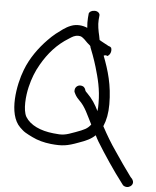

<svg xmlns="http://www.w3.org/2000/svg" viewBox="-59 -824 805 992"><g transform="rotate(5 343.5 -328.0)"><path d="M53 -437C23 -360 -6 -205 61 -140C69 -133 78 -123 90 -116C101 -109 114 -103 128 -96C156 -82 189 -73 226 -69C285 -63 311 -67 367 -88C407 -102 431 -113 453 -134C458 -124 463 -114 469 -104C508 -40 563 42 607 99L616 111C642 132 680 104 661 77V76C660 75 651 65 651 65C630 37 587 -24 564 -59C536 -99 511 -141 488 -184C502 -217 509 -253 509 -299C509 -399 486 -474 458 -547C463 -550 470 -552 477 -547C492 -554 499 -575 493 -591C491 -594 487 -597 479 -599L453 -613C445 -618 435 -622 430 -626C428 -634 427 -641 426 -647C420 -672 414 -703 416 -729L418 -751C420 -762 409 -774 392 -774C376 -774 365 -767 362 -758V-757L360 -734C359 -718 359 -701 361 -683C338 -693 306 -698 276 -686C247 -675 224 -655 201 -638C188 -627 174 -615 162 -602C119 -558 77 -501 53 -437ZM86 -352C97 -398 112 -436 133 -472C168 -533 212 -583 271 -619C288 -630 299 -638 319 -638C335 -638 340 -632 352 -622L368 -606C373 -601 378 -598 383 -593C385 -591 385 -589 386 -587V-585L401 -546C409 -525 415 -505 421 -486C438 -428 453 -373 453 -300C453 -285 453 -274 451 -259C434 -294 417 -320 391 -346C385 -352 381 -356 380 -358V-359C378 -364 376 -376 363 -381C342 -389 320 -374 324 -348V-347L325 -346C331 -333 335 -324 352 -307C385 -276 400 -235 425 -187C407 -164 393 -158 347 -141C296 -122 283 -119 233 -125C167 -132 113 -156 88 -197C68 -232 75 -306 86 -352Z"/></g></svg>

Font: Stray Cat
Style: Bd
Weight: 700
Version: Version 1.0